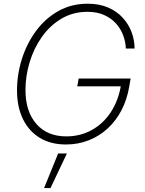

<svg xmlns="http://www.w3.org/2000/svg" viewBox="-20 -757 770 1019"><path d="M330.1 9.8Q249 9.8 190.9 -25.6Q132.8 -61 101.6 -125.5Q70.3 -189.9 70.3 -277.3Q70.3 -362.3 96.2 -444.1Q122.1 -525.9 170.9 -592.3Q219.7 -658.7 289.1 -698Q358.4 -737.3 445.8 -737.3Q507.8 -737.3 554.4 -716.8Q601.1 -696.3 632.1 -662.1Q663.1 -627.9 678.7 -585.4Q694.3 -543 694.3 -499.5H647.9Q646.5 -535.6 633.3 -570.6Q620.1 -605.5 594.7 -633.3Q569.3 -661.1 531.7 -677.7Q494.1 -694.3 444.3 -694.3Q367.7 -694.3 306.6 -658.2Q245.6 -622.1 202.9 -562Q160.2 -502 137.7 -428.2Q115.2 -354.5 115.2 -279.3Q115.2 -165.5 172.9 -99.4Q230.5 -33.2 332 -33.2Q406.2 -33.2 466.8 -66.7Q527.3 -100.1 567.9 -161.4Q608.4 -222.7 622.1 -305.2L637.2 -298.8H390.1L397.5 -340.3H673.3L666 -298.3Q654.3 -228 624.5 -171.4Q594.7 -114.7 550.3 -74.2Q505.9 -33.7 450 -12Q394 9.8 330.1 9.8ZM213.9 241.2 288.6 57.6H335L248 241.2Z"/></svg>

Font: Inter 18pt ExtraLight
Style: Italic
Weight: 250
Italic angle: -9.3988°
Designer: Rasmus Andersson
Foundry: rsms
Version: Version 4.001;git-66647c0bb